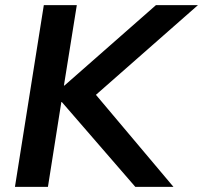

<svg xmlns="http://www.w3.org/2000/svg" viewBox="-20 -725 788 745"><path d="M38 0 150 -705H278L228 -393H230L585 -705H748L326 -334L322 -393L653 0H505L220 -329H218L166 0Z"/></svg>

Font: Nunito Sans 12pt ExtraLight
Style: Italic
Weight: 200
Italic angle: -9°
Designer: Vernon Adams
Foundry: Vernon Adams
Version: Version 3.101;gftools[0.9.27]